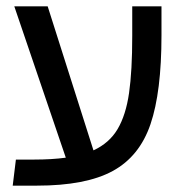

<svg xmlns="http://www.w3.org/2000/svg" viewBox="-20 -584 578 604"><path d="M488 -564V-473Q488 -295 453.5 -193.5Q419 -92 334.5 -46Q250 0 96 0H20L30 -82H87Q143 -82 187 -88L25 -564H130L274 -111Q324 -134 350 -178Q376 -222 386 -291.5Q396 -361 396 -471V-564Z"/></svg>

Font: Fira GO
Style: Regular
Weight: 400
Designer: Carrois Corporate
Foundry: Carrois Corporate GbR
Version: Version 0.300